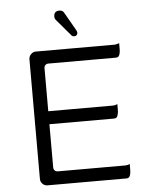

<svg xmlns="http://www.w3.org/2000/svg" viewBox="-58 -911 738 948"><g transform="rotate(-5 311.5 -437.0)"><path d="M517.1 -378.9Q506.3 -373.5 495.1 -373.5H174.3V-585.9Q174.3 -596.2 180.2 -602.1Q186 -607.9 196.3 -607.9H530.3Q538.1 -607.9 543 -612.3Q552.2 -622.1 552.2 -650.4V-677.7Q535.6 -672.4 530.8 -672.4Q530.3 -672.4 530.3 -672.4H138.7Q124.5 -672.4 114.3 -661.6Q104 -651.4 104 -636.7V-43.9Q104 -29.8 114.3 -19.5Q124.5 -9.3 138.7 -9.3H530.3Q538.1 -9.3 543 -13.7Q552.2 -23.4 552.2 -51.8V-79.1Q541.5 -73.7 530.3 -73.7H196.3Q186 -73.7 180.2 -79.6Q174.3 -85.4 174.3 -95.7V-309.1H495.1Q502.9 -309.1 507.8 -313.5Q513.2 -319.3 515.6 -333.5Q517.1 -341.8 517.1 -351.6ZM351.1 -748Q351.1 -752.9 345.7 -762.2L295.4 -850.1Q289.6 -861.3 277.8 -863.3Q274.9 -863.8 272.2 -863.8Q269.5 -863.8 267.8 -863.5Q266.1 -863.3 264.4 -863Q262.7 -862.8 261.2 -862.3Q259.8 -861.8 258.5 -861.3Q257.3 -860.8 255.9 -860.4Q244.6 -853.5 244.6 -836.9Q244.6 -825.7 251.5 -818.4L321.3 -736.3Q326.2 -731 334.2 -731Q342.3 -731 346.7 -735.6Q351.1 -740.2 351.1 -748Z"/></g></svg>

Font: YuPearl-ExtraLight
Style: ExtraLight
Weight: 200
Designer: Max Yao
Foundry: Max-Everyday
Version: Version 1.011; ttfautohint (v1.8.3)